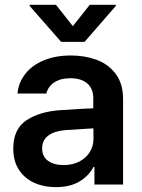

<svg xmlns="http://www.w3.org/2000/svg" viewBox="-20 -768 590 799"><path d="M232.4 -309.6Q316.9 -315.4 368.2 -317.4V-359.4Q368.2 -398.9 343.3 -420.7Q318.4 -442.4 272.5 -442.4Q231.9 -442.4 206.1 -425.3Q180.2 -408.2 172.9 -378.9H52.7Q57.1 -424.3 85 -460.2Q112.8 -496.1 161.6 -516.6Q210.4 -537.1 275.4 -537.1Q331.1 -537.1 380.1 -519.8Q429.2 -502.4 460.7 -461.7Q492.2 -420.9 492.2 -354.5V0H373V-73.2H369.1Q349.6 -36.1 310.5 -12.7Q271.5 10.7 212.9 10.7Q161.6 10.7 121.3 -7.8Q81.1 -26.4 58.1 -62.5Q35.2 -98.6 35.2 -149.4Q35.2 -231.4 90.6 -267.8Q146 -304.2 232.4 -309.6ZM245.1 -81.1Q281.7 -81.1 310.1 -95.7Q338.4 -110.4 353.8 -135.5Q369.1 -160.6 369.1 -190.4L368.7 -233.9L252 -226.6Q206.1 -222.7 180.7 -203.6Q155.3 -184.6 155.3 -150.4Q155.3 -116.7 179.7 -98.9Q204.1 -81.1 245.1 -81.1ZM283.2 -659.2 353.5 -748H461.9V-743.2L332 -593.8H234.4L103.5 -743.2V-748H212.9Z"/></svg>

Font: Pretendard GOV SemiBold
Style: Regular
Weight: 600
Designer: Base glyphs from Inter by Rasmus Andersson; Hangeul glyphs from Noto Sans CJK(Source Han Sans) by Jang Soo-young and Kan
Foundry: Kil Hyung-jin
Version: Version 1.309